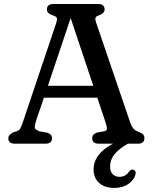

<svg xmlns="http://www.w3.org/2000/svg" viewBox="-20 -720 765 962"><path d="M240.5 -27.5Q240.5 0 207 0H55Q21.5 0 21.5 -27.5Q21.5 -44 44.5 -56L63 -62Q75.5 -66.5 81.2 -75.8Q87 -85 95.5 -111L261.5 -604Q267.5 -622.5 264.8 -630Q262 -637.5 245 -643Q215 -652.5 215 -672.5Q215 -700 248.5 -700H470.5Q504 -700 504 -672.5Q504 -652.5 473 -642Q461 -638 458.5 -630.8Q456 -623.5 461 -608.5L629 -116Q637 -90 646.8 -77.8Q656.5 -65.5 674.5 -59.5Q691.5 -52.5 697.5 -45.8Q703.5 -39 703.5 -27.5Q703.5 0 670.5 0H620.5Q576 25.5 553.8 52.8Q531.5 80 531.5 115Q531.5 140.5 545.2 153.2Q559 166 578.5 166Q592.5 166 605.2 159.8Q618 153.5 626.5 140Q637 127.5 647 130Q653.5 131 657.8 138Q662 145 657.5 157.5Q651 182 623.2 201.8Q595.5 221.5 553 221.5Q504 221.5 476.5 196.5Q449 171.5 449 129.5Q449 51 546 0H475Q442 0 442 -27.5Q442 -48 466.5 -56L503.5 -62.5Q516 -66 515.8 -76Q515.5 -86 508.5 -108L467.5 -230.5H200L162.5 -120.5Q154 -93.5 154.2 -81.8Q154.5 -70 178.5 -62L215.5 -55.5Q240.5 -48 240.5 -27.5ZM220 -290H447.5L334 -629.5Z"/></svg>

Font: Fraunces 9pt SuperSoft
Style: Regular
Weight: 400
Version: Version 1.000;[b76b70a41]